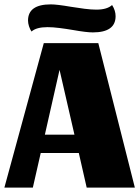

<svg xmlns="http://www.w3.org/2000/svg" viewBox="-27 -857 637 877"><path d="M333 -158H159L123 0H-7L173 -660H422L589 0H369ZM178 -242H313L245 -538ZM501 -783Q501 -709 397 -709Q368 -709 306 -720Q277 -725 245.5 -729Q214 -733 190 -733Q139 -733 117 -713Q110 -723 105.5 -737Q101 -751 101 -763Q101 -837 205 -837Q233 -837 297 -826Q327 -821 358.5 -817Q390 -813 413 -813Q462 -813 485 -834Q501 -809 501 -783Z"/></svg>

Font: Sansita ExtraBold
Style: Regular
Weight: 800
Designer: Pablo Cosgaya
Foundry: Omnibus-Type
Version: Version 1.006